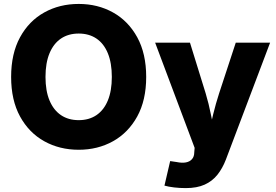

<svg xmlns="http://www.w3.org/2000/svg" viewBox="-20 -758 1415 985"><path d="M383.8 10.3Q285.6 10.3 207 -33.4Q128.4 -77.1 82.8 -160.6Q37.1 -244.1 37.1 -363.3Q37.1 -482.9 82.8 -566.7Q128.4 -650.4 207 -694.1Q285.6 -737.8 383.8 -737.8Q481.4 -737.8 559.8 -694.1Q638.2 -650.4 684.1 -566.7Q730 -482.9 730 -363.3Q730 -244.1 684.1 -160.6Q638.2 -77.1 559.8 -33.4Q481.4 10.3 383.8 10.3ZM383.8 -141.6Q436.5 -141.6 474.6 -167.2Q512.7 -192.9 533.2 -242.4Q553.7 -292 553.7 -363.3Q553.7 -435.1 533.2 -484.9Q512.7 -534.7 474.6 -560.3Q436.5 -585.9 383.8 -585.9Q331.1 -585.9 293 -560.3Q254.9 -534.7 234.1 -484.9Q213.4 -435.1 213.4 -363.3Q213.4 -292 234.1 -242.4Q254.9 -192.9 293 -167.2Q331.1 -141.6 383.8 -141.6ZM823.7 194.3 853 68.4 885.7 73.2Q913.6 79.1 933.8 75.2Q954.1 71.3 965.3 58.1Q976.6 44.9 976.6 23.4L978.5 0.5L775.9 -539.1H954.6L1035.2 -278.8Q1051.3 -225.1 1061.8 -171.4Q1072.3 -117.7 1085.4 -57.6H1047.9Q1060.5 -117.7 1073.7 -171.9Q1086.9 -226.1 1104 -278.8L1189.5 -539.1H1365.7L1138.7 61Q1121.6 105.5 1095.5 138.4Q1069.3 171.4 1029.8 189.2Q990.2 207 933.1 207Q902.3 207 873.5 203.6Q844.7 200.2 823.7 194.3Z"/></svg>

Font: Inter 18pt ExtraBold
Style: Regular
Weight: 800
Designer: Rasmus Andersson
Foundry: rsms
Version: Version 4.001;git-66647c0bb